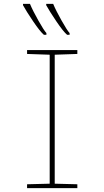

<svg xmlns="http://www.w3.org/2000/svg" viewBox="-20 -973 540 993"><path d="M220 -793V-802Q207 -816 178 -867.5Q149 -919 135 -953H99V-946Q116 -915 151.5 -862.5Q187 -810 207 -793ZM340 -793V-802Q327 -816 298 -867.5Q269 -919 255 -953H219V-946Q236 -915 271.5 -862.5Q307 -810 327 -793ZM380 0V-20L263 -23V-690L380 -694V-714H120V-694L237 -690V-23L120 -20V0Z"/></svg>

Font: Noto Sans Mono UI Condensed Thin
Style: Regular
Weight: 250
Width: 3
Designer: Monotype Design team
Foundry: Monotype Imaging Inc.
Version: 1.000